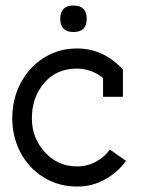

<svg xmlns="http://www.w3.org/2000/svg" viewBox="-20 -664 524 694"><path d="M245.6 -548.3Q197.8 -548.3 197.8 -596.2Q197.8 -644 245.6 -644Q293.5 -644 293.5 -596.2Q293.5 -548.3 245.6 -548.3ZM24.4 -237.3Q24.4 -306.2 54.7 -363.8Q85 -421.4 138.7 -455.1Q192.4 -488.8 257.8 -488.8Q354.5 -488.8 424.3 -412.6V-314H352.5V-382.3Q310.1 -416 256.8 -416Q184.6 -416 139.9 -364.3Q95.2 -312.5 95.2 -236.3Q95.2 -165.5 142.1 -114Q189 -62.5 258.8 -62.5Q295.9 -62.5 327.4 -79.8Q358.9 -97.2 377 -123.5L435.5 -82.5Q407.2 -42.5 360.8 -16.1Q314.5 10.3 259.3 10.3Q191.9 10.3 137.9 -22.9Q84 -56.2 54.2 -112.5Q24.4 -168.9 24.4 -237.3Z"/></svg>

Font: Eligible
Style: Regular
Weight: 500
Version: Version 1.1